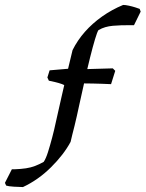

<svg xmlns="http://www.w3.org/2000/svg" viewBox="-102 -640 590 778"><path d="M-9 118Q-22 118 -45.5 116.5Q-69 115 -77 112L-82 101L-54 46Q-52 46 -49 46Q-46 46 -44 46Q-17 45 3 42Q23 39 40 32.5Q57 26 75 16Q84 3 92.5 -24Q101 -51 109.5 -83Q118 -115 124 -144Q138 -206 147 -246Q156 -286 163 -315.5Q170 -345 176.5 -372.5Q183 -400 192 -437Q212 -477 242 -511Q272 -545 311.5 -573Q351 -601 397 -620Q406 -620 420 -617Q434 -614 446.5 -610Q459 -606 464 -604L468 -593L441 -538Q437 -538 433.5 -538Q430 -538 426 -538Q406 -538 388.5 -537.5Q371 -537 355 -535.5Q339 -534 325 -530Q311 -526 297 -518Q292 -511 283 -481Q274 -451 263 -407Q252 -363 241 -313Q230 -263 219 -214Q214 -192 209.5 -170.5Q205 -149 200 -130Q195 -111 191 -94.5Q187 -78 184 -65Q156 -13 104.5 38Q53 89 -9 118ZM165 -289Q161 -295 148.5 -299.5Q136 -304 121 -307.5Q106 -311 96 -313L90 -326L99 -355L181 -362ZM348 -299Q330 -300 311.5 -300.5Q293 -301 275 -301.5Q257 -302 238 -302L249 -360L355 -363L365 -353Z"/></svg>

Font: Labrada
Style: Italic
Weight: 400
Italic angle: -7°
Designer: Mercedes Jáuregui
Foundry: Omnibus-Type Team
Version: Version 1.000